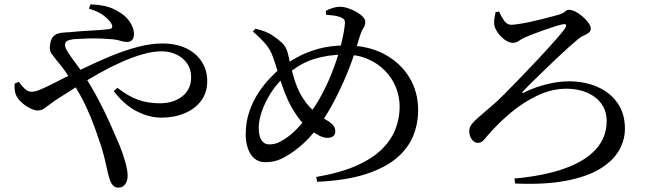

<svg xmlns="http://www.w3.org/2000/svg" viewBox="-20 -805 3040 883"><path d="M524 58Q510 58 500 48Q490 38 483 15Q477 -3 469 -41.5Q461 -80 447 -128Q434 -167 416.5 -216Q399 -265 374 -318.5Q349 -372 315 -423Q293 -459 276 -482.5Q259 -506 244 -523Q230 -541 217.5 -557.5Q205 -574 211 -603Q214 -625 224 -636Q234 -647 247.5 -651Q261 -655 275 -655.5Q289 -656 301 -657Q340 -661 376 -663Q412 -665 440 -667Q468 -669 482 -671Q503 -674 493 -695Q484 -712 459 -732Q434 -752 389 -765L396 -785Q462 -783 502.5 -763.5Q543 -744 564 -721Q579 -704 587.5 -685.5Q596 -667 596 -648Q596 -630 587.5 -621Q579 -612 564 -612Q550 -612 535 -617Q520 -622 501 -624Q482 -626 450.5 -627.5Q419 -629 384 -628Q349 -627 320 -625Q299 -622 289 -617Q279 -612 279 -597Q279 -585 294.5 -561.5Q310 -538 330.5 -511Q351 -484 366 -460Q402 -405 432.5 -347Q463 -289 487.5 -234Q512 -179 531 -134Q545 -99 556 -60.5Q567 -22 567 4Q567 27 555.5 42.5Q544 58 524 58ZM722 -264Q666 -264 608.5 -293.5Q551 -323 503 -386L520 -401Q569 -363 614 -346.5Q659 -330 715 -330Q778 -330 818.5 -362Q859 -394 859 -450Q859 -486 841 -512.5Q823 -539 792 -554Q761 -569 723 -569Q683 -569 636 -555.5Q589 -542 539.5 -520Q490 -498 439 -469.5Q388 -441 338.5 -410Q289 -379 243 -349Q220 -334 205.5 -322.5Q191 -311 180 -304Q169 -297 153 -297Q140 -297 121.5 -305.5Q103 -314 86.5 -327.5Q70 -341 61 -355Q52 -368 49 -383Q46 -398 47 -420L66 -429Q78 -412 93 -397.5Q108 -383 125 -383Q141 -383 164 -392.5Q187 -402 213 -415Q285 -452 353.5 -485.5Q422 -519 487 -546Q552 -573 612.5 -589Q673 -605 727 -605Q791 -605 837 -582.5Q883 -560 908 -521Q933 -482 933 -432Q933 -379 905 -341.5Q877 -304 829 -284Q781 -264 722 -264Z M1434 9Q1549 -11 1623.5 -45Q1698 -79 1740.5 -123Q1783 -167 1800.5 -216Q1818 -265 1818 -314Q1818 -361 1800.5 -404Q1783 -447 1750 -480.5Q1717 -514 1670.5 -534Q1624 -554 1565 -554Q1491 -554 1425.5 -534Q1360 -514 1299 -461Q1256 -425 1227.5 -380.5Q1199 -336 1184.5 -293.5Q1170 -251 1170 -219Q1170 -178 1183 -159.5Q1196 -141 1217 -141Q1245 -141 1266 -152Q1287 -163 1310 -180Q1335 -200 1362 -230Q1389 -260 1415 -297Q1441 -334 1462 -374Q1493 -433 1515 -493Q1537 -553 1550 -606Q1563 -659 1566 -694Q1568 -711 1560.5 -717.5Q1553 -724 1540 -728Q1527 -732 1512 -734Q1497 -736 1480 -737L1478 -755Q1493 -763 1510.5 -768.5Q1528 -774 1543 -774Q1560 -774 1580 -767.5Q1600 -761 1618.5 -750.5Q1637 -740 1648.5 -728Q1660 -716 1660 -704Q1660 -689 1651.5 -676.5Q1643 -664 1636 -642Q1626 -610 1616 -577.5Q1606 -545 1593 -510Q1580 -475 1562.5 -435Q1545 -395 1521 -348Q1492 -292 1463.5 -250Q1435 -208 1406 -176Q1377 -144 1344 -119Q1315 -96 1279.5 -77.5Q1244 -59 1200 -59Q1169 -59 1148.5 -77.5Q1128 -96 1119 -125.5Q1110 -155 1110 -186Q1110 -243 1126.5 -291.5Q1143 -340 1169 -379Q1195 -418 1222 -446Q1249 -474 1268 -490Q1304 -518 1347.5 -542Q1391 -566 1446 -581Q1501 -596 1570 -596Q1673 -596 1747.5 -556Q1822 -516 1862.5 -449Q1903 -382 1903 -299Q1903 -236 1880 -179.5Q1857 -123 1804 -78Q1751 -33 1661.5 -4Q1572 25 1439 31ZM1486 -171Q1468 -171 1448 -181.5Q1428 -192 1415 -202Q1375 -230 1348 -269Q1321 -308 1304 -345Q1289 -378 1276.5 -415Q1264 -452 1254 -486Q1244 -520 1234 -546Q1224 -576 1201 -603Q1178 -630 1143 -660L1155 -673Q1178 -668 1199.5 -659.5Q1221 -651 1236 -640Q1255 -628 1275.5 -609.5Q1296 -591 1304 -559Q1310 -536 1317 -503.5Q1324 -471 1335 -436.5Q1346 -402 1363 -370Q1388 -327 1418 -299Q1448 -271 1478 -255Q1495 -246 1508.5 -233Q1522 -220 1522 -201Q1522 -186 1512 -178.5Q1502 -171 1486 -171Z M2346 16Q2480 4 2575 -29.5Q2670 -63 2720 -118Q2770 -173 2770 -248Q2770 -294 2746.5 -327Q2723 -360 2681 -378.5Q2639 -397 2586 -397Q2519 -397 2453.5 -366.5Q2388 -336 2329 -286.5Q2270 -237 2221 -180Q2210 -166 2200.5 -157Q2191 -148 2177 -148Q2162 -148 2150 -164Q2138 -180 2138 -203Q2138 -220 2151 -236Q2164 -252 2186.5 -270.5Q2209 -289 2237 -314Q2264 -336 2301.5 -374Q2339 -412 2381.5 -456Q2424 -500 2463.5 -542.5Q2503 -585 2532.5 -618.5Q2562 -652 2574 -668Q2585 -683 2583.5 -690Q2582 -697 2563 -692Q2548 -689 2525.5 -681.5Q2503 -674 2477 -665Q2451 -656 2428 -647Q2405 -638 2390 -631Q2376 -624 2364.5 -616Q2353 -608 2339 -608Q2326 -608 2312 -615.5Q2298 -623 2285.5 -635.5Q2273 -648 2264.5 -662Q2256 -676 2254 -688Q2251 -702 2253.5 -718.5Q2256 -735 2259 -749L2275 -752Q2285 -729 2298.5 -710Q2312 -691 2331 -691Q2342 -691 2365 -694.5Q2388 -698 2416.5 -704Q2445 -710 2472.5 -717Q2500 -724 2522.5 -730Q2545 -736 2555 -739Q2572 -745 2579.5 -752.5Q2587 -760 2596 -760Q2610 -760 2627.5 -751Q2645 -742 2660.5 -728Q2676 -714 2686.5 -699.5Q2697 -685 2697 -674Q2697 -662 2687.5 -654.5Q2678 -647 2664.5 -641.5Q2651 -636 2641 -627Q2626 -615 2599 -591Q2572 -567 2540.5 -537Q2509 -507 2478 -477Q2447 -447 2422.5 -423Q2398 -399 2386 -386Q2380 -380 2382 -378Q2384 -376 2391 -380Q2437 -403 2492 -417Q2547 -431 2596 -431Q2670 -431 2728.5 -405Q2787 -379 2820.5 -330.5Q2854 -282 2854 -213Q2854 -161 2827 -113.5Q2800 -66 2741 -29.5Q2682 7 2585 26Q2488 45 2349 39Z"/></svg>

Font: Noto Serif JP ExtraLight Medium
Style: Regular
Weight: 500
Version: Version 2.003-H1;hotconv 1.1.1;makeotfexe 2.6.0